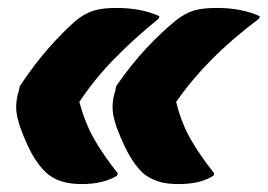

<svg xmlns="http://www.w3.org/2000/svg" viewBox="-20 -542 675 484"><path d="M277 -105 275 -99Q240 -78 187 -78Q135 -78 106 -99Q87 -112 68 -141.5Q49 -171 31 -221Q22 -248 21 -265Q20 -282 24 -301Q26 -307 27.5 -313Q29 -319 30 -325Q66 -379 101.5 -419.5Q137 -460 170 -489Q193 -508 215.5 -515Q238 -522 273 -522Q304 -522 331 -517Q358 -512 382 -501L380 -495Q316 -443 266.5 -392Q217 -341 180 -285Q194 -233 216.5 -193Q239 -153 277 -105ZM520 -105 518 -99Q500 -88 478.5 -83Q457 -78 431 -78Q403 -78 384.5 -83Q366 -88 349 -99Q330 -112 311.5 -141.5Q293 -171 274 -221Q265 -248 264 -265Q263 -282 267 -301Q269 -307 270.5 -313Q272 -319 273 -325Q311 -380 349.5 -421Q388 -462 424 -491Q447 -509 469 -515.5Q491 -522 526 -522Q557 -522 584 -517Q611 -512 635 -501L633 -495Q565 -444 514 -392.5Q463 -341 424 -285Q437 -233 459.5 -193Q482 -153 520 -105Z"/></svg>

Font: Recursive Mn Csl St Blk
Style: Italic
Weight: 900
Italic angle: -15°
Monospace: yes
Version: Version 1.079;hotconv 1.0.112;makeotfexe 2.5.65598; ttfautoh